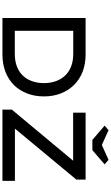

<svg xmlns="http://www.w3.org/2000/svg" viewBox="321 -1254 933 1616"><g transform="rotate(90 788.0 -446.5)"><path d="M132 0V-700H438Q521 -700 586.5 -674Q652 -648 698 -600Q744 -552 768 -488.5Q792 -425 792 -350Q792 -274 768 -210Q744 -146 698.5 -99Q653 -52 587 -26Q521 0 438 0ZM240 -93 237 -104H433Q494 -104 540.5 -122Q587 -140 617.5 -172.5Q648 -205 664 -250Q680 -295 680 -350Q680 -404 664 -449Q648 -494 617 -527Q586 -560 540 -578Q494 -596 433 -596H234L240 -605ZM903 0V-79L1348 -613L1373 -595H929V-700H1492V-622L1048 -87L1023 -105H1503V0ZM1158 -757 1038 -860 1076 -893 1216 -830H1186L1326 -893L1364 -860L1244 -757Z"/></g></svg>

Font: Lexend Exa
Style: Regular
Weight: 400
Designer: Bonnie Shaver-Troup, Thomas Jockin
Foundry: Lexend
Version: Version 1.007